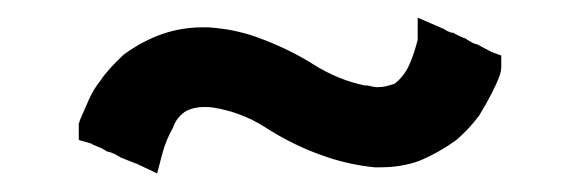

<svg xmlns="http://www.w3.org/2000/svg" viewBox="-20 -461 644 213"><path d="M387.7 -366.2Q394.5 -364.3 398.9 -364.3Q403.3 -364.3 407.7 -365.2Q412.1 -366.2 418 -368.2Q428.7 -377 434.1 -389.2Q439.5 -401.4 443.4 -417V-441.4L472.7 -428.7L475.6 -426.8Q480.5 -424.8 480.5 -424.8H482.4Q491.2 -419.9 497.1 -418L498 -417L504.9 -413.1H505.9L506.8 -412.1H508.8L525.4 -403.3L536.1 -399.4V-387.7Q536.1 -381.8 534.2 -377Q528.3 -360.4 511.7 -333Q500 -317.4 486.3 -305.7Q465.8 -291 444.3 -282.2Q424.8 -275.4 402.3 -275.4H396.5H395.5Q367.2 -278.3 341.8 -287.1Q306.6 -298.8 273.4 -320.3Q247.1 -336.9 215.8 -341.8Q198.2 -343.8 186.5 -337.9Q175.8 -331.1 171.9 -319.3Q164.1 -305.7 160.2 -291L154.3 -268.6L131.8 -279.3L128.9 -280.3L114.3 -286.1Q109.4 -289.1 106.4 -290.5Q103.5 -292 98.6 -293Q94.7 -295.9 88.4 -298.3Q82 -300.8 81.1 -301.8L67.4 -305.7V-318.4V-321.3V-324.2L68.4 -326.2V-327.1Q74.2 -340.8 79.1 -351.6Q84 -362.3 91.8 -372.1Q98.6 -382.8 117.2 -400.4Q138.7 -416 160.2 -423.3Q181.6 -430.7 205.1 -430.7H210H210.9Q240.2 -428.7 264.6 -419.9Q299.8 -407.2 327.6 -389.6Q355.5 -372.1 384.8 -366.2H385.7Z"/></svg>

Font: LeFont
Style: Default
Weight: 400
Designer: Leryon MEDIA
Version: Version 1.0